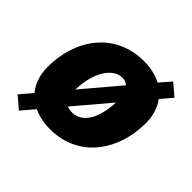

<svg xmlns="http://www.w3.org/2000/svg" viewBox="-165 -749 959 959"><g transform="rotate(45 314.0 -270.0)"><path d="M94 54 152 -14C184 0 222 10 268 10C476 10 587 -161 587 -350C587 -404 572 -447 547 -481L598 -541L536 -594L485 -535C451 -552 412 -563 363 -563C152 -563 41 -392 41 -203C41 -144 58 -99 87 -63L32 1ZM383 -414 219 -220C219 -227 219 -233 220 -239C228 -358 284 -428 343 -428C359 -428 372 -423 383 -414ZM288 -127C274 -127 263 -129 253 -134L408 -317C408 -310 407 -303 407 -296C396 -176 345 -127 288 -127Z"/></g></svg>

Font: Noto Sans Black
Style: Italic
Weight: 900
Italic angle: -12°
Designer: Monotype Design Team
Foundry: Monotype Imaging Inc.
Version: Version 2.013